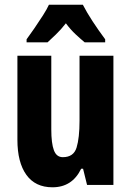

<svg xmlns="http://www.w3.org/2000/svg" viewBox="-20 -786 558 816"><path d="M462 -549V0H350L333 -69H325Q287 10 203 10Q130 10 92 -43Q54 -96 54 -192V-549H198V-236Q198 -177 209 -147.5Q220 -118 247 -118Q293 -118 305.5 -159Q318 -200 318 -273V-549ZM332 -766Q349 -733 373.5 -695.5Q398 -658 427 -619V-606H340Q323 -620 301.5 -640Q280 -660 260 -687Q239 -660 217 -639Q195 -618 182 -606H93V-619Q107 -638 126 -665.5Q145 -693 162.5 -720.5Q180 -748 188 -766Z"/></svg>

Font: Noto Sans Telugu ExtraCondensed ExtraBold
Style: Regular
Weight: 800
Width: 2
Designer: Jelle Bosma - Monotype Design Team
Foundry: Monotype Imaging Inc.
Version: Version 2.005; ttfautohint (v1.8.4.7-5d5b)